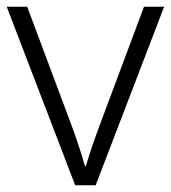

<svg xmlns="http://www.w3.org/2000/svg" viewBox="-20 -552 509 572"><path d="M204 0H265L469 -532H409L277 -179C261 -136 245 -90 236 -57H233C224 -90 209 -136 193 -179L61 -532H0Z"/></svg>

Font: Noto Sans Ethiopic Light
Style: Regular
Weight: 300
Designer: Monotype Design Team
Foundry: Monotype Imaging Inc.
Version: Version 2.102